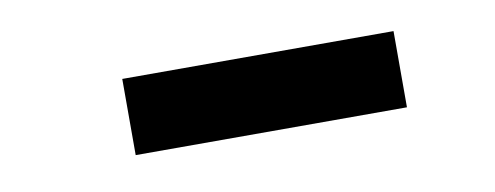

<svg xmlns="http://www.w3.org/2000/svg" viewBox="-27 -829 611 237"><g transform="rotate(-10 278.0 -710.0)"><path d="M130 -662.5V-758H470V-662.5Z"/></g></svg>

Font: Encode Sans SemiCondensed
Style: Bold
Weight: 700
Width: 4
Designer: Multiple Designers
Foundry: Impallari Type
Version: Version 3.002